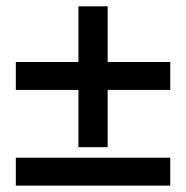

<svg xmlns="http://www.w3.org/2000/svg" viewBox="-20 -583 584 603"><path d="M226.3 -120.8V-563.1H318.1V-120.8ZM514.7 -300.6H29.7V-388.3H514.7ZM514.7 0H29.7V-87.7H514.7Z"/></svg>

Font: Adobe Variable Font Prototype
Style: Regular
Weight: 389
Designer: Frank Grießhammer
Foundry: Adobe
Version: Version 1.004;hotconv 1.0.113;makeotfexe 2.5.65598